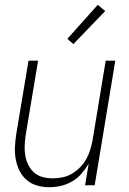

<svg xmlns="http://www.w3.org/2000/svg" viewBox="-20 -773 540 801"><path d="M186 8Q159 8 134.5 1Q110 -6 91 -22.5Q72 -39 61 -61.5Q50 -84 45.5 -109.5Q41 -135 42.5 -162Q44 -189 48 -215L99 -520H139L87 -209Q84 -188 83 -166.5Q82 -145 85.5 -124Q89 -103 98 -85Q107 -67 122 -53.5Q137 -40 157.5 -34.5Q178 -29 200 -29Q220 -29 240 -33Q260 -37 278.5 -47.5Q297 -58 313 -74Q329 -90 339.5 -108.5Q350 -127 356 -147Q362 -167 366 -187L421 -520H461L375 0H335L350 -90Q337 -68 320 -48.5Q303 -29 280.5 -16Q258 -3 234 2.5Q210 8 186 8ZM286 -589 261 -611 388 -753 419 -727Z"/></svg>

Font: Iosevka Term Curly XLt Obl
Style: Regular
Weight: 200
Italic angle: -9°
Designer: Belleve Invis
Foundry: Belleve Invis
Version: Version 32.3.0